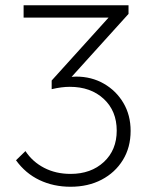

<svg xmlns="http://www.w3.org/2000/svg" viewBox="-20 -702 573 732"><path d="M249 10Q184 10 130.5 -15.5Q77 -41 41 -91L77 -126Q104 -85 148.5 -62Q193 -39 249 -39Q327 -39 376 -84.5Q425 -130 425 -204Q425 -279 375.5 -325Q326 -371 246 -371Q215 -371 177 -362V-395L394 -635H70V-682H470V-649L253 -409Q261 -410 270 -410Q329 -410 376 -383Q423 -356 450.5 -309.5Q478 -263 478 -203Q478 -140 448.5 -92Q419 -44 367.5 -17Q316 10 249 10Z"/></svg>

Font: Outfit ExtraLight
Style: Regular
Weight: 200
Designer: Rodrigo Fuenzalida
Foundry: fragTYPE
Version: Version 1.100; ttfautohint (v1.8.4.7-5d5b);gftools[0.9.27]